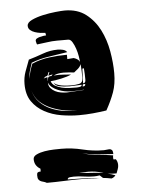

<svg xmlns="http://www.w3.org/2000/svg" viewBox="-50 -810 551 746"><g transform="rotate(-5 225.5 -437.0)"><path d="M401 -511Q401 -469 389.5 -437Q378 -405 358 -369Q332 -365 305 -362.5Q278 -360 251 -360Q217 -360 181.5 -366Q146 -372 116.5 -388Q87 -404 68.5 -430.5Q50 -457 50 -499Q50 -524 58 -546.5Q66 -569 75 -592Q103 -600 131.5 -610.5Q160 -621 190 -621Q199 -621 210 -618.5Q221 -616 226 -608Q191 -602 155 -597Q119 -592 85 -579Q80 -563 75 -547Q71 -533 71 -517Q73 -533 77 -546Q81 -560 87 -575Q119 -589 154 -593.5Q189 -598 224 -598V-581L249 -583Q256 -581 262.5 -577Q269 -573 272 -566Q272 -573 269.5 -588Q267 -603 262 -618Q257 -633 250 -644.5Q243 -656 234 -656H191Q171 -656 151.5 -653Q132 -650 112 -648Q110 -652 109.5 -655.5Q109 -659 108 -662Q108 -668 113 -671Q118 -674 125 -676Q132 -678 139 -679Q146 -680 150 -680L148 -690Q141 -690 129.5 -691.5Q118 -693 107.5 -696.5Q97 -700 89.5 -706.5Q82 -713 82 -723Q82 -736 101 -745Q120 -754 145 -759.5Q170 -765 194.5 -767.5Q219 -770 230 -770Q280 -770 313 -744.5Q346 -719 365.5 -680.5Q385 -642 393 -596.5Q401 -551 401 -511ZM376 -122H373Q357 -122 341 -124Q356 -121 371 -115Q365 -107 355 -104L338 -107Q333 -108 322 -109L310 -120Q304 -119 298.5 -118.5Q293 -118 288 -118Q268 -118 248.5 -121Q229 -124 209 -124Q204 -124 194.5 -123Q185 -122 185 -115Q216 -114 246.5 -114Q277 -114 308 -109Q273 -112 240 -112Q205 -112 171 -110.5Q137 -109 103 -109Q96 -113 89.5 -114.5Q83 -116 78.5 -118.5Q74 -121 71 -125.5Q68 -130 68 -142Q68 -150 71.5 -152.5Q75 -155 83 -155V-166Q60 -179 60 -205Q60 -216 73.5 -222.5Q87 -229 105 -232Q123 -235 141.5 -235.5Q160 -236 170 -236Q212 -236 252.5 -226Q293 -216 335 -216Q340 -216 345.5 -217Q351 -218 356 -218Q362 -218 366 -214Q370 -210 370 -198Q340 -200 309.5 -202Q279 -204 250 -212Q279 -202 309 -200Q339 -198 369 -193Q368 -190 368 -185Q368 -179 369 -177H378Q385 -167 385 -154Q385 -146 382 -138ZM246 -527 226 -529Q216 -530 205 -530Q181 -530 166 -522Q171 -522 176 -522.5Q181 -523 186 -523Q197 -523 209 -522L233 -520Q219 -513 193.5 -507.5Q168 -502 152 -501Q156 -489 167.5 -482.5Q179 -476 193 -472.5Q207 -469 221.5 -468.5Q236 -468 247 -468H251Q257 -468 264 -469.5Q271 -471 271 -477Q264 -477 251 -476Q238 -475 224 -475Q202 -475 183 -479Q167 -483 163 -495Q166 -490 173 -487Q182 -483 193 -481Q204 -479 215 -478.5Q226 -478 232 -478Q246 -478 261 -481Q276 -484 276 -503Q276 -517 275.5 -530Q275 -543 274 -557Q270 -547 262 -540Q254 -533 246 -527ZM278 -456V-457Q269 -456 252.5 -455.5Q236 -455 227 -455Q216 -455 203 -457.5Q190 -460 177.5 -465Q165 -470 155 -478Q145 -486 141 -497Q141 -484 148 -475.5Q155 -467 165.5 -461.5Q176 -456 188.5 -454Q201 -452 211 -452ZM279 -539Q279 -525 278 -510.5Q277 -496 277 -482Q287 -482 287 -495Q287 -506 286.5 -517.5Q286 -529 285 -540ZM199 -383Q171 -388 145.5 -398.5Q120 -409 100 -427Q82 -445 74 -472Q82 -443 100 -425Q119 -406 144 -395.5Q169 -385 197 -381Q223 -378 247 -378Q224 -379 199 -383ZM320 -130Q294 -138 268 -138H265L230 -137Q265 -133 301 -131Q314 -130 326 -128Q323 -129 320 -130ZM146 -536Q143 -522 138 -522Q133 -522 126 -514L141 -518V-503L142 -504Q142 -513 144.5 -517Q147 -521 157 -521L162 -527Q152 -525 145 -523Q147 -528 148 -531.5Q149 -535 151 -537ZM274 -470H277Q285 -470 285 -479L276 -478Z"/></g></svg>

Font: Finger Paint
Style: Regular
Weight: 400
Designer: Ralph du Carrois
Foundry: Ralph du Carrois
Version: Version 1.002